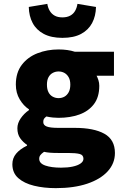

<svg xmlns="http://www.w3.org/2000/svg" viewBox="-20 -768 640 994"><path d="M269 206Q207 206 156 193.5Q105 181 74.5 154Q44 127 44 82Q44 51 63.5 27.5Q83 4 120 -14V-18Q99 -32 84.5 -52.5Q70 -73 70 -104Q70 -130 87 -155Q104 -180 130 -198V-202Q102 -220 82 -253.5Q62 -287 62 -330Q62 -392 93 -432.5Q124 -473 174.5 -492.5Q225 -512 283 -512Q331 -512 368 -500H570V-376H480Q485 -367 489.5 -353Q494 -339 494 -324Q494 -265 466 -228.5Q438 -192 390.5 -175Q343 -158 283 -158Q270 -158 254 -159.5Q238 -161 220 -165Q211 -158 207.5 -152.5Q204 -147 204 -136Q204 -120 222 -113Q240 -106 282 -106H367Q466 -106 520.5 -75.5Q575 -45 575 24Q575 78 537.5 119Q500 160 431.5 183Q363 206 269 206ZM283 -260Q300 -260 313.5 -267.5Q327 -275 335.5 -290.5Q344 -306 344 -330Q344 -353 335.5 -368Q327 -383 313.5 -390.5Q300 -398 283 -398Q267 -398 253 -390.5Q239 -383 231 -368Q223 -353 223 -330Q223 -306 231 -290.5Q239 -275 253 -267.5Q267 -260 283 -260ZM296 100Q330 100 356 94.5Q382 89 397 78.5Q412 68 412 54Q412 34 392 29Q372 24 334 24H284Q255 24 238 22.5Q221 21 208 18Q195 27 189 35Q183 43 183 54Q183 78 214.5 89Q246 100 296 100ZM303 -572Q245 -572 206.5 -592.5Q168 -613 149 -649Q130 -685 129 -732L225 -748Q228 -728 237.5 -712Q247 -696 263 -687Q279 -678 303 -678Q327 -678 343.5 -687Q360 -696 369 -712Q378 -728 381 -748L477 -732Q476 -685 457 -649Q438 -613 400 -592.5Q362 -572 303 -572Z"/></svg>

Font: Source Code Pro ExtraLight Black
Style: Regular
Weight: 900
Monospace: yes
Version: Version 1.018;hotconv 1.0.116;makeotfexe 2.5.65601